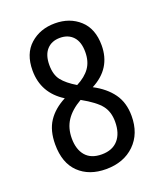

<svg xmlns="http://www.w3.org/2000/svg" viewBox="-136 -814 772 913"><g transform="rotate(-20 250.0 -357.5)"><path d="M55 -183Q55 -253 85 -298.5Q115 -344 173 -374Q74 -436 74 -550Q74 -635 124.5 -680Q175 -725 250 -725Q325 -725 374.5 -680Q424 -635 424 -551Q424 -434 316 -378Q377 -346 410 -300Q443 -254 443 -187Q443 -97 388 -43.5Q333 10 243 10Q158 10 106.5 -39.5Q55 -89 55 -183ZM340 -548Q340 -599 315.5 -625.5Q291 -652 249 -652Q207 -652 182.5 -625Q158 -598 158 -547Q158 -498 180.5 -469.5Q203 -441 250 -413Q295 -436 317.5 -468Q340 -500 340 -548ZM360 -188Q360 -238 334.5 -270.5Q309 -303 241 -341Q189 -311 164 -273Q139 -235 139 -183Q139 -127 166.5 -95Q194 -63 248 -63Q302 -63 331 -96Q360 -129 360 -188Z"/></g></svg>

Font: Noto Sans Mono UI Cond
Style: Regular
Weight: 400
Width: 3
Monospace: yes
Designer: Monotype Design team
Foundry: Monotype Imaging Inc.
Version: Version 1.000